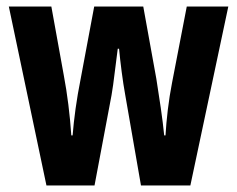

<svg xmlns="http://www.w3.org/2000/svg" viewBox="-20 -567 725 587"><path d="M363 -276Q357 -309 352 -347.5Q347 -386 344 -418H340Q335 -382 330.5 -343.5Q326 -305 321 -276L269 0H122L7 -547H137L175 -337Q183 -295 189 -247Q195 -199 198 -153H202Q205 -191 211 -234.5Q217 -278 227 -328L268 -547H418L458 -326Q465 -282 471.5 -237.5Q478 -193 482 -153H486Q488 -189 493 -231Q498 -273 506 -314L551 -547H678L562 0H411Z"/></svg>

Font: Noto Sans Khmer UI ExtraCondensed
Style: Bold
Weight: 700
Width: 2
Designer: Danh Hong and the Monotype Design Team
Foundry: Monotype Imaging Inc.
Version: Version 2.002; ttfautohint (v1.8.4.7-5d5b)